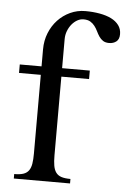

<svg xmlns="http://www.w3.org/2000/svg" viewBox="-51 -734 511 772"><g transform="rotate(5 204.5 -348.0)"><path d="M300.8 -459V-424.8H189V-106.9Q189 -82.5 191.9 -65.7Q194.8 -48.8 202.6 -38.1Q210.4 -27.3 224.6 -22.7Q238.8 -18.1 261.2 -18.1V0H34.2V-18.1Q57.1 -18.1 71.3 -22.9Q85.4 -27.8 93 -38.6Q100.6 -49.3 103.3 -66.2Q106 -83 106 -106.9V-424.8H18.1V-459H106V-527.8Q106 -563 118.2 -593.5Q130.4 -624 151.6 -646.7Q172.9 -669.4 201.4 -682.6Q230 -695.8 262.2 -695.8Q293.5 -695.8 320.6 -690.9Q347.7 -686 367.2 -676.3Q386.7 -666.5 397.9 -651.4Q409.2 -636.2 409.2 -615.2Q409.2 -594.7 397.2 -585.4Q385.3 -576.2 368.2 -576.2Q353 -576.2 343.5 -582.5Q334 -588.9 327.6 -598.4Q321.3 -607.9 315.9 -619.1Q310.5 -630.4 303.2 -639.9Q295.9 -649.4 285.4 -655.8Q274.9 -662.1 257.8 -662.1Q245.1 -662.1 232.9 -655.3Q220.7 -648.4 210.9 -636.7Q201.2 -625 195.1 -609.4Q189 -593.8 189 -576.2V-459Z"/></g></svg>

Font: Warasṭra
Style: Regular
Weight: 400
Designer: R.S. Wihananto
Foundry: R.S. Wihananto
Version: Version 2.0.1